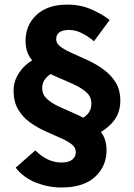

<svg xmlns="http://www.w3.org/2000/svg" viewBox="-20 -731 583 836"><path d="M247.1 85.4Q190.9 85.4 136.7 64.2Q82.5 43 48.3 -1L133.8 -76.2Q186.5 -23.4 247.1 -23.4Q279.8 -23.4 294.9 -36.1Q310.1 -48.8 310.1 -68.8Q310.1 -89.4 290.5 -104Q271 -118.7 240 -131.8Q209 -145 174.6 -160.9Q140.1 -176.8 109.1 -199.2Q78.1 -221.7 58.6 -255.1Q39.1 -288.6 39.1 -336.9Q39.1 -384.3 71.5 -425.5Q104 -466.8 157.2 -485.4L230.5 -423.3Q198.2 -411.1 180.9 -392.3Q163.6 -373.5 163.6 -347.2Q163.6 -319.8 183.8 -301Q204.1 -282.2 236.1 -267.3Q268.1 -252.4 303.7 -237.1Q339.4 -221.7 371.3 -201.2Q403.3 -180.7 423.6 -150.6Q443.8 -120.6 443.8 -76.2Q443.8 -6.8 393.6 39.3Q343.3 85.4 247.1 85.4ZM393.6 -142.1 309.1 -202.6Q344.7 -215.8 361.3 -233.9Q377.9 -252 377.9 -280.3Q377.9 -309.1 357.2 -328.1Q336.4 -347.2 304 -362.3Q271.5 -377.4 234.6 -392.8Q197.8 -408.2 165.3 -428.5Q132.8 -448.7 112.1 -478.8Q91.3 -508.8 91.3 -553.2Q91.3 -622.1 139.4 -666.5Q187.5 -710.9 272.9 -710.9Q331.5 -710.9 378.9 -689.7Q426.3 -668.5 457.5 -644L389.2 -551.3Q365.2 -572.3 336.9 -586.4Q308.6 -600.6 281.2 -600.6Q224.6 -600.6 224.6 -559.6Q224.6 -541 244.9 -526.6Q265.1 -512.2 296.9 -498.3Q328.6 -484.4 364.3 -467.8Q399.9 -451.2 431.6 -428Q463.4 -404.8 483.6 -372.1Q503.9 -339.4 503.9 -292.5Q503.9 -240.7 474.9 -204.1Q445.8 -167.5 393.6 -142.1Z"/></svg>

Font: Akatab Black
Style: Regular
Weight: 900
Designer: SIL Global
Foundry: SIL Global
Version: Version 4.000